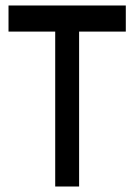

<svg xmlns="http://www.w3.org/2000/svg" viewBox="-20 -679 488 699"><path d="M438 -659V-564H268V0H181V-564H11V-659Z"/></svg>

Font: ukorean25
Style: Book
Weight: 400
Designer: Jelle Bosma - Monotype Design Team
Foundry: Monotype Imaging Inc.
Version: Version 2.003